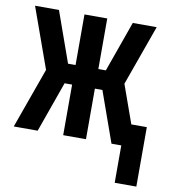

<svg xmlns="http://www.w3.org/2000/svg" viewBox="-79 -598 733 830"><g transform="rotate(10 287.5 -183.0)"><path d="M480 164V0H437L358 -222H325V0H225V-222H192L113 0H8L103 -265L8 -530H113L192 -308H225V-530H325V-308H358L437 -530H542L447 -265L507 -97H575V164Z"/></g></svg>

Font: Lode
Style: Bold
Weight: 700
Monospace: yes
Designer: Belleve Invis
Foundry: Belleve Invis
Version: Version 29.2.0; ttfautohint (v1.8.3)